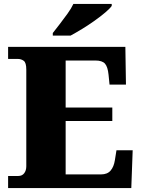

<svg xmlns="http://www.w3.org/2000/svg" viewBox="-20 -951 715 971"><path d="M21 0V-61H72Q92 -61 102.5 -75Q113 -89 113 -110V-599Q113 -634 100 -643.5Q87 -653 70 -653H21V-714H614L617 -523H534L529 -573Q525 -613 511 -629Q497 -645 462 -645H312V-407H548V-339H312V-69H491Q523 -69 539.5 -88.5Q556 -108 561 -141L569 -191H651L644 0ZM247 -784Q262 -803 282 -829Q302 -855 321.5 -882Q341 -909 351 -931H545V-921Q536 -908 512.5 -888Q489 -868 458 -846Q427 -824 395 -804.5Q363 -785 337 -771H247Z"/></svg>

Font: Noto Serif Ethiopic Black
Style: Regular
Weight: 900
Designer: Monotype Design Team
Foundry: Monotype Imaging Inc.
Version: Version 2.102; ttfautohint (v1.8.4.7-5d5b)